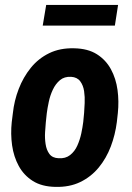

<svg xmlns="http://www.w3.org/2000/svg" viewBox="-20 -729 522 759"><path d="M26.4 -246.1 30.8 -281.2Q36.1 -331.1 54 -377.4Q71.8 -423.8 101.8 -460.9Q131.8 -498 174.6 -518.8Q217.3 -539.6 272.9 -538.1Q327.6 -537.1 363 -514.6Q398.4 -492.2 418.5 -455.3Q438.5 -418.5 444.6 -373.3Q450.7 -328.1 445.8 -281.7L441.9 -246.6Q435.5 -196.3 418 -149.9Q400.4 -103.5 370.4 -66.9Q340.3 -30.3 297.6 -9.5Q254.9 11.2 199.2 9.8Q145 8.8 109.6 -13.7Q74.2 -36.1 54.2 -72.8Q34.2 -109.4 27.8 -154.5Q21.5 -199.7 26.4 -246.1ZM165 -281.7 161.1 -245.1Q159.7 -229.5 158.2 -206.3Q156.7 -183.1 160.2 -159.7Q163.6 -136.2 175.3 -120.4Q187 -104.5 211.4 -103.5Q238.8 -101.6 257.1 -116Q275.4 -130.4 285.6 -153.3Q295.9 -176.3 301.3 -201.4Q306.6 -226.6 309.1 -247.1L312.5 -282.7Q313.5 -297.9 314.7 -321.5Q315.9 -345.2 312.5 -368.4Q309.1 -391.6 297.1 -407.7Q285.2 -423.8 261.2 -425.3Q234.4 -426.8 217 -412.1Q199.7 -397.5 189 -374.8Q178.2 -352.1 172.9 -326.7Q167.5 -301.3 165 -281.7ZM446.8 -709.5 434.1 -627.9H148.9L162.6 -709.5Z"/></svg>

Font: Roboto Condensed
Style: Bold Italic
Weight: 700
Italic angle: -12°
Designer: Christian Robertson
Foundry: Google
Version: Version 3.0